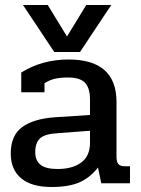

<svg xmlns="http://www.w3.org/2000/svg" viewBox="-20 -733 563 768"><path d="M72 -713H171L248 -587L325 -713H425L300 -525H197ZM23 -119Q23 -191 68.5 -224.5Q114 -258 200 -264L340 -273V-334Q340 -381 320 -402Q300 -423 252 -423Q219 -423 197.5 -417.5Q176 -412 158 -400V-364H65V-443Q149 -495 254 -495Q446 -495 446 -325V-106Q446 -86 453.5 -77Q461 -68 478 -68H500V0H385L372 -63Q340 -22 297.5 -3.5Q255 15 186 15Q106 15 64.5 -20Q23 -55 23 -119ZM340 -162V-210L208 -200Q159 -197 140 -179.5Q121 -162 121 -124Q121 -91 142 -74Q163 -57 210 -57Q270 -57 305 -83Q340 -109 340 -162Z"/></svg>

Font: Pridi
Style: Regular
Weight: 400
Designer: Katatrad Team
Foundry: CadsonDemak
Version: Version 1.001